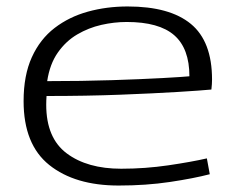

<svg xmlns="http://www.w3.org/2000/svg" viewBox="-20 -564 723 594"><path d="M347 10Q212 10 132.5 -53.5Q53 -117 53 -251Q53 -331 78.5 -387Q104 -443 149 -477.5Q194 -512 252 -528Q310 -544 375 -544Q505 -544 570.5 -490Q636 -436 636 -318Q636 -312 635.5 -303.5Q635 -295 634 -287Q603 -284 529.5 -279.5Q456 -275 352 -271Q248 -267 124 -267Q123 -253 123 -240Q123 -137 186.5 -89.5Q250 -42 355 -42Q429 -42 500.5 -52.5Q572 -63 620 -74L629 -25Q579 -12 505.5 -1Q432 10 347 10ZM126 -313Q234 -313 326.5 -316Q419 -319 482.5 -322.5Q546 -326 566 -328Q566 -414 519 -455Q472 -496 372 -496Q333 -496 293.5 -487Q254 -478 219 -457.5Q184 -437 159 -401.5Q134 -366 126 -313Z"/></svg>

Font: Georama Extended Light
Style: Regular
Weight: 300
Width: 7
Designer: Jean-Baptiste Levee
Foundry: Production Type
Version: Version 1.000